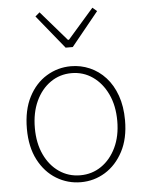

<svg xmlns="http://www.w3.org/2000/svg" viewBox="-56 -854 699 912"><g transform="rotate(-5 293.0 -397.5)"><path d="M293 13Q230 13 176.5 -19.5Q123 -52 91 -113.5Q59 -175 59 -262Q59 -351 91 -413Q123 -475 176.5 -507.5Q230 -540 293 -540Q340 -540 382.5 -521.5Q425 -503 457.5 -467.5Q490 -432 508.5 -380Q527 -328 527 -262Q527 -175 494.5 -113.5Q462 -52 409 -19.5Q356 13 293 13ZM293 -20Q349 -20 393.5 -50.5Q438 -81 464 -135.5Q490 -190 490 -262Q490 -335 464 -390Q438 -445 393.5 -476Q349 -507 293 -507Q237 -507 192.5 -476Q148 -445 122.5 -390Q97 -335 97 -262Q97 -190 122.5 -135.5Q148 -81 192.5 -50.5Q237 -20 293 -20ZM276 -630 146 -790 167 -808 290 -666H295L419 -808L440 -790L310 -630Z"/></g></svg>

Font: Shanggu Sans SC VF
Style: Regular
Weight: 250
Designer: GuiWonder
Version: Version 1.021